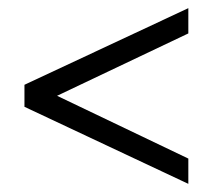

<svg xmlns="http://www.w3.org/2000/svg" viewBox="-20 -545 533 471"><path d="M442 -463 120 -310 442 -156V-94L40 -283V-337L442 -525Z"/></svg>

Font: Cinzel Bold(RUS BY LYAJKA)
Style: Regular
Weight: 700
Designer: Natanael Gama
Version: Version 1.001;PS 001.001;hotconv 1.0.56;makeotf.lib2.0.21325